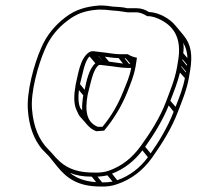

<svg xmlns="http://www.w3.org/2000/svg" viewBox="-20 -573 718 701"><path d="M344 -553H343C292 -549 254 -537 219 -510C182 -482 150 -445 130 -397C104 -338 76 -236 82 -169C86 -113 103 -66 132 -30C140 -21 152 -10 160 -1L189 35C223 77 264 108 347 108C369 109 389 106 406 100C460 82 502 49 535 3C569 -45 607 -104 630 -166C644 -203 662 -244 670 -291L674 -315C684 -373 677 -411 651 -443L622 -478C610 -493 594 -505 577 -514C563 -521 546 -528 524 -529C512 -537 496 -543 479 -543H449C449 -543 447 -542 445 -543C430 -547 408 -548 391 -549C377 -551 367 -553 344 -553ZM517 -514H519C538 -514 554 -507 568 -500C618 -474 644 -429 630 -350L626 -326C618 -281 601 -242 587 -204C565 -144 528 -87 494 -40C463 3 425 34 375 51C360 56 342 58 321 57C242 57 205 29 172 -11L158 -26C122 -61 102 -111 97 -173C91 -236 119 -336 144 -393C163 -438 192 -472 227 -498C259 -523 292 -535 341 -538C362 -538 371 -537 387 -535C404 -534 423 -532 439 -529C441 -529 444 -528 446 -528H476C492 -528 505 -522 517 -514ZM447 -375H419C396 -375 371 -381 346 -383C336 -384 328 -385 322 -386H320C313 -386 310 -385 305 -382C271 -359 265 -298 256 -263C250 -227 248 -194 260 -170C264 -161 268 -150 276 -143C292 -127 304 -104 331 -94H333L358 -96H360C393 -135 423 -183 444 -235C456 -266 468 -292 475 -330L480 -362C467 -365 457 -368 447 -375ZM300 -227C311 -267 319 -322 342 -336H347C354 -335 362 -334 372 -333C395 -331 421 -325 446 -325H459C453 -292 442 -269 430 -239C411 -191 386 -148 354 -110H337C297 -126 289 -166 300 -227ZM456 -340H451L435 -360H439ZM429 -341C412 -343 395 -346 378 -348L363 -366C379 -364 396 -361 413 -361ZM355 -350 354 -351 339 -369H340ZM284 -225C281 -206 279 -187 280 -170L273 -179C266 -195 265 -217 268 -244ZM289 -245 272 -266C282 -302 288 -349 307 -367L328 -342C304 -320 296 -278 289 -245ZM663 -337C663 -336 662 -334 662 -333L646 -353V-357ZM664 -361 649 -379C651 -393 651 -405 649 -417C658 -401 664 -383 664 -361ZM659 -312 658 -309 642 -329V-332ZM655 -288C648 -250 634 -216 621 -183L602 -205C614 -237 628 -270 637 -308ZM614 -165C593 -110 561 -57 530 -13L510 -37C541 -81 574 -133 596 -188ZM520 1C491 40 454 69 408 85L389 61C434 44 471 14 500 -24ZM391 90C380 92 367 93 353 93L336 72C349 71 361 70 372 67ZM331 92C287 89 259 77 235 58C257 67 282 72 315 72Z"/></svg>

Font: Blanket
Style: Ugh
Weight: 900
Foundry: Cannot Into Space Fonts
Version: Version 0.9